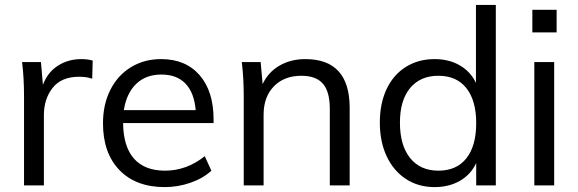

<svg xmlns="http://www.w3.org/2000/svg" viewBox="-20 -756 2359 783"><path d="M358 -509 356 -435Q333 -443 303 -443Q230 -443 194.5 -397.5Q159 -352 159 -287V0H78V-362Q78 -440 70 -503H147L155 -410Q174 -461 216 -488Q258 -515 312 -515Q337 -515 358 -509Z M851 -254H482Q483 -158 526.5 -109Q570 -60 653 -60Q741 -60 815 -119L842 -60Q809 -29 757.5 -11Q706 7 652 7Q534 7 467 -62.5Q400 -132 400 -253Q400 -330 430 -389.5Q460 -449 514 -482Q568 -515 637 -515Q737 -515 794 -449.5Q851 -384 851 -269ZM485 -307H778Q772 -378 736.5 -415Q701 -452 638 -452Q575 -452 535.5 -414Q496 -376 485 -307Z M1406 -316V0H1325V-312Q1325 -382 1297 -414.5Q1269 -447 1209 -447Q1139 -447 1097 -404Q1055 -361 1055 -288V0H974V-362Q974 -440 966 -503H1043L1051 -413Q1074 -462 1120 -488.5Q1166 -515 1225 -515Q1406 -515 1406 -316Z M2002 -736V0H1922V-91Q1900 -44 1855.5 -18.5Q1811 7 1752 7Q1686 7 1635.5 -26Q1585 -59 1557 -118.5Q1529 -178 1529 -256Q1529 -334 1556.5 -392.5Q1584 -451 1635 -483Q1686 -515 1752 -515Q1811 -515 1855 -489.5Q1899 -464 1921 -418V-736ZM1922 -254Q1922 -346 1882 -396.5Q1842 -447 1768 -447Q1694 -447 1652.5 -397Q1611 -347 1611 -256Q1611 -163 1652.5 -111.5Q1694 -60 1768 -60Q1842 -60 1882 -110.5Q1922 -161 1922 -254Z M2159 0V-503H2240V0ZM2151 -716H2250V-624H2151Z"/></svg>

Font: Muli
Style: Regular
Weight: 400
Designer: Vernon Adams
Foundry: Vernon Adams
Version: Version 2.000